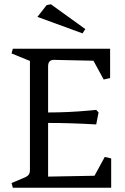

<svg xmlns="http://www.w3.org/2000/svg" viewBox="-20 -878 585 898"><path d="M205 -568V-352Q300 -352 398 -361L430 -364L441 -352L430 -296Q311 -303 205 -303V-52L422 -56L470 -144L500 -137V0H40L34 -22L89 -45Q107 -52 113.5 -60Q120 -68 120 -83V-593L34 -628L40 -650H495V-513L465 -506L417 -594L232 -598Q205 -598 205 -568ZM366 -722 155 -799 198 -854 218 -858 379 -742Z"/></svg>

Font: Fenix
Style: Regular
Weight: 400
Designer: Fernando Diaz
Foundry: Fernando Diaz
Version: 004.301